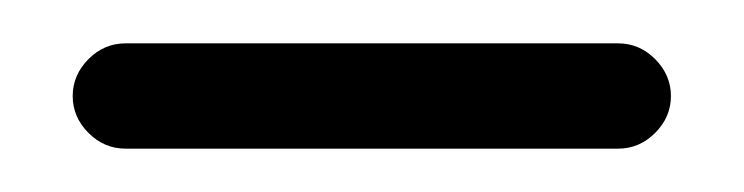

<svg xmlns="http://www.w3.org/2000/svg" viewBox="-20 -650 345 89"><path d="M38.1 -581.1H266.6Q276.4 -581.1 283.7 -588.4Q291 -595.7 291 -605.5Q291 -615.2 283.7 -622.6Q276.4 -629.9 266.6 -629.9H38.1Q28.3 -629.9 21 -622.6Q13.7 -615.2 13.7 -605.5Q13.7 -595.7 21 -588.4Q28.3 -581.1 38.1 -581.1Z"/></svg>

Font: FakePearl
Style: Light
Weight: 350
Version: Version 1.2